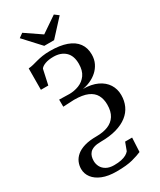

<svg xmlns="http://www.w3.org/2000/svg" viewBox="-295 -1058 1168 1404"><g transform="rotate(-30 289.5 -356.0)"><path d="M247 256.5Q176.5 256.5 128.2 237Q80 217.5 55 184.5Q30 151.5 30 111Q30 81.5 41.5 54.5Q53 27.5 78.5 6Q104 -15.5 145.5 -27.8Q187 -40 247 -40Q303.5 -40 344.8 -56.5Q386 -73 408.8 -108.8Q431.5 -144.5 431.5 -202Q431.5 -248.5 413 -282.5Q394.5 -316.5 352.2 -335Q310 -353.5 238 -353.5L145 -349L144.5 -409L230 -407Q272 -407 311.2 -422.2Q350.5 -437.5 375.5 -472.2Q400.5 -507 400.5 -564.5Q400.5 -632.5 363.5 -667Q326.5 -701.5 264 -701.5Q222.5 -701.5 193.8 -690.8Q165 -680 155 -664L127.5 -538H65L66 -718Q86 -719.5 106 -724.5Q126 -729.5 148.5 -735.8Q171 -742 199.2 -746.5Q227.5 -751 264 -751Q347 -751 403.2 -730.8Q459.5 -710.5 488 -671.5Q516.5 -632.5 516.5 -576.5Q516.5 -535 500.5 -502.5Q484.5 -470 458 -446.5Q431.5 -423 399.2 -408.8Q367 -394.5 334 -389.5Q405.5 -389 454.8 -365.8Q504 -342.5 529.5 -302.5Q555 -262.5 555 -211Q555 -162.5 536.5 -121.8Q518 -81 480.5 -51.8Q443 -22.5 386.5 -6.2Q330 10 255 10Q219 10 196.2 17.8Q173.5 25.5 161 39.2Q148.5 53 143.8 70Q139 87 139 106Q139 132 151.2 155.2Q163.5 178.5 189.2 193Q215 207.5 254 207.5Q289 207.5 314.8 202Q340.5 196.5 357.5 186.8Q374.5 177 384 165L409 98H468L462 216.5Q433 229.5 382.8 243Q332.5 256.5 247 256.5ZM247 -804 120 -942 155 -967.5 288.5 -876.5 422 -967.5 456.5 -941.5 330 -804Z"/></g></svg>

Font: Merriweather 48pt Medium
Style: Regular
Weight: 500
Version: Version 2.100